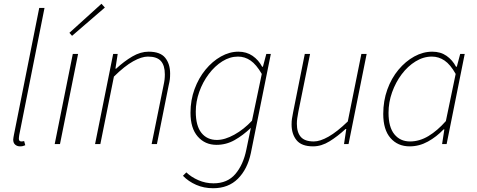

<svg xmlns="http://www.w3.org/2000/svg" viewBox="-20 -764 2530 1018"><path d="M86 12Q71 12 60.5 3Q50 -6 50 -24Q50 -29 51.5 -36Q53 -43 54 -50L188 -722H216L82 -48Q81 -41 80.5 -36Q80 -31 80 -28Q80 -14 94 -14Q97 -14 99.5 -14.5Q102 -15 108 -16L114 6Q107 9 101 10.5Q95 12 86 12Z M270 0 366 -478H394L298 0ZM362 -574 348 -590 518 -744 536 -724Z M484 0 580 -478H604L592 -400H596Q638 -439 681.5 -464.5Q725 -490 768 -490Q830 -490 856 -457.5Q882 -425 882 -374Q882 -356 880.5 -343.5Q879 -331 874 -310L812 0H784L846 -306Q851 -329 852.5 -342Q854 -355 854 -370Q854 -417 833 -440.5Q812 -464 764 -464Q731 -464 686 -439Q641 -414 584 -358L512 0Z M1110 234Q1061 234 1020 216Q979 198 950 168L968 150Q994 175 1032 191.5Q1070 208 1112 208Q1186 208 1228 158.5Q1270 109 1286 30L1310 -86Q1268 -46 1223.5 -21Q1179 4 1128 4Q1067 4 1028.5 -40Q990 -84 990 -166Q990 -233 1011.5 -291.5Q1033 -350 1069.5 -394.5Q1106 -439 1151.5 -464.5Q1197 -490 1244 -490Q1287 -490 1319 -468Q1351 -446 1370 -410H1374L1392 -478H1416L1310 48Q1292 133 1241.5 183.5Q1191 234 1110 234ZM1130 -22Q1172 -22 1222.5 -50Q1273 -78 1316 -124L1368 -372Q1339 -422 1308.5 -443Q1278 -464 1242 -464Q1199 -464 1159 -439Q1119 -414 1087 -371.5Q1055 -329 1036.5 -277Q1018 -225 1018 -172Q1018 -97 1048 -59.5Q1078 -22 1130 -22Z M1640 12Q1579 12 1552.5 -20.5Q1526 -53 1526 -104Q1526 -122 1528 -134.5Q1530 -147 1534 -168L1596 -478H1624L1562 -172Q1558 -150 1556 -136.5Q1554 -123 1554 -108Q1554 -62 1575 -38Q1596 -14 1644 -14Q1677 -14 1722 -39.5Q1767 -65 1824 -120L1896 -478H1924L1828 0H1804L1816 -80H1812Q1770 -41 1727 -14.5Q1684 12 1640 12Z M2152 12Q2089 12 2050.5 -32Q2012 -76 2012 -160Q2012 -229 2033.5 -289Q2055 -349 2092.5 -394Q2130 -439 2176.5 -464.5Q2223 -490 2272 -490Q2316 -490 2347.5 -468Q2379 -446 2398 -410H2402L2420 -478H2444L2348 0H2324L2336 -78H2332Q2295 -39 2249 -13.5Q2203 12 2152 12ZM2154 -14Q2204 -14 2251.5 -42.5Q2299 -71 2344 -122L2396 -372Q2368 -422 2337 -443Q2306 -464 2270 -464Q2225 -464 2183.5 -438.5Q2142 -413 2110 -370.5Q2078 -328 2059 -275Q2040 -222 2040 -166Q2040 -90 2071 -52Q2102 -14 2154 -14Z"/></svg>

Font: Source Sans Variable
Style: Italic
Weight: 200
Italic angle: -11°
Designer: Paul D. Hunt
Foundry: Adobe Systems Incorporated
Version: Version 3.006;hotconv 1.0.111;makeotfexe 2.5.65597